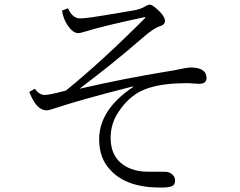

<svg xmlns="http://www.w3.org/2000/svg" viewBox="-20 -785 1040 833"><path d="M324.7 -399.9Q522.9 -445.3 706.1 -475.1Q739.7 -480 766.1 -486.3Q795.9 -492.2 806.2 -492.2Q876 -492.2 876 -446.3Q876 -421.4 844.2 -421.4Q835.9 -421.4 825.2 -422.4Q805.2 -424.3 794.9 -424.3Q744.6 -424.3 702.1 -419.4Q625.5 -410.2 578.6 -382.8Q532.2 -355.5 496.1 -302.2Q460 -250.5 460 -187Q460 -107.4 515.1 -69.8Q558.1 -40 622.1 -40H691.9Q712.4 -40 723.6 -31.2Q739.7 -20 739.7 -2Q739.7 16.6 725.6 22.9Q711.9 28.8 676.8 28.8Q527.8 28.8 459 -47.4Q410.2 -97.7 410.2 -180.2Q410.2 -309.1 557.1 -407.2V-410.2Q326.7 -352.1 208 -312Q189.9 -306.2 182.1 -306.2Q138.2 -306.2 106.9 -386.2L130.9 -399.9Q150.9 -373 173.8 -373Q195.3 -373 266.1 -392.1Q422.4 -519 610.8 -708L608.9 -710.9Q429.2 -672.9 349.1 -647.9Q326.7 -641.1 319.8 -641.1Q296.9 -641.1 274.4 -673.8Q254.4 -702.6 249 -738.8L274.9 -749Q294.9 -705.1 327.1 -705.1Q342.3 -705.1 378.9 -710Q410.6 -714.4 559.1 -739.7Q591.3 -745.1 612.8 -758.8Q621.6 -764.6 630.9 -764.6Q642.6 -764.6 673.8 -733.9Q695.8 -710.4 695.8 -694.8Q695.8 -677.7 672.9 -670.9Q647.9 -663.6 601.1 -623Q472.7 -511.2 324.7 -399.9Z"/></svg>

Font: I.Ming
Style: Regular
Weight: 400
Designer: Ichiten Fonts Project
Version: Version 6.11; Dec 27, 2019